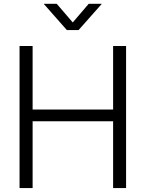

<svg xmlns="http://www.w3.org/2000/svg" viewBox="-20 -963 746 983"><path d="M80.1 0V-727.5H147V-402.3H559.1V-727.5H625.5V0H559.1V-342.3H147V0ZM270.5 -943.4 352.5 -848.1 434.1 -943.4H500V-941.9L382.3 -809.1H322.3L205.1 -941.9V-943.4Z"/></svg>

Font: Inter 28pt Light
Style: Regular
Weight: 300
Designer: Rasmus Andersson
Foundry: rsms
Version: Version 4.001;git-66647c0bb